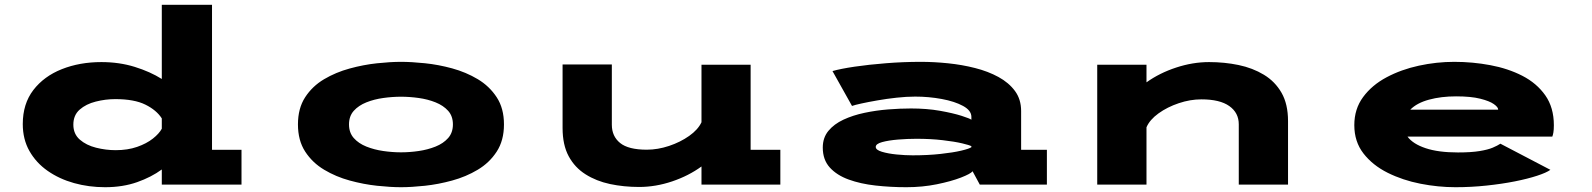

<svg xmlns="http://www.w3.org/2000/svg" viewBox="-20 -770 6640 801"><path d="M418.5 11Q350.5 11 288.8 -6.2Q227 -23.5 178.8 -57.2Q130.5 -91 102.8 -140Q75 -189 75 -252.5Q75 -337 119.2 -394.5Q163.5 -452 238 -481.5Q312.5 -511 403 -511Q477.5 -511 542 -491Q606.5 -471 655 -440.5V-750H864.5V-145H987.5V0H655V-63Q611.5 -31 551.8 -10Q492 11 418.5 11ZM286 -250Q286 -211 313 -187.5Q340 -164 380.8 -153.8Q421.5 -143.5 462.5 -143.5Q512.5 -143.5 552 -157.2Q591.5 -171 617.8 -191.8Q644 -212.5 655 -233V-276Q633 -310.5 586.5 -333.5Q540 -356.5 461 -356.5Q420 -356.5 379.5 -346.2Q339 -336 312.5 -312.8Q286 -289.5 286 -250Z M1653 11Q1609.5 11 1553.2 5Q1497 -1 1439.2 -16.8Q1381.5 -32.5 1332.5 -61.8Q1283.5 -91 1253.2 -137.5Q1223 -184 1223 -251Q1223 -318 1253 -364.2Q1283 -410.5 1332 -439.5Q1381 -468.5 1438.8 -484.2Q1496.5 -500 1552.8 -506Q1609 -512 1653 -512Q1696.5 -512 1752.5 -506.2Q1808.5 -500.5 1866.2 -484.8Q1924 -469 1973 -439.8Q2022 -410.5 2052.2 -364.2Q2082.5 -318 2082.5 -251Q2082.5 -184 2052.2 -137.5Q2022 -91 1973 -61.8Q1924 -32.5 1866.2 -16.8Q1808.5 -1 1752.5 5Q1696.5 11 1653 11ZM1653 -134.5Q1689 -134.5 1726.8 -140Q1764.5 -145.5 1797 -158.5Q1829.5 -171.5 1849.5 -194Q1869.5 -216.5 1869.5 -251Q1869.5 -285.5 1849.5 -307.8Q1829.5 -330 1797 -343Q1764.5 -356 1726.8 -361.2Q1689 -366.5 1653 -366.5Q1617 -366.5 1579 -361.2Q1541 -356 1508.5 -343Q1476 -330 1456 -307.8Q1436 -285.5 1436 -251Q1436 -216.5 1456 -194Q1476 -171.5 1508.5 -158.5Q1541 -145.5 1579 -140Q1617 -134.5 1653 -134.5Z M2646.5 10Q2582.5 10 2525 -2.2Q2467.5 -14.5 2422.8 -42.8Q2378 -71 2352.5 -118.2Q2327 -165.5 2327 -236V-501H2532.5V-249.5Q2532.5 -201.5 2567 -173.5Q2601.5 -145.5 2678.5 -145.5Q2724 -145.5 2771.2 -161.2Q2818.5 -177 2855.2 -203Q2892 -229 2906.5 -260V-500H3111.5V-145H3235.5V0H2906.5V-75.5Q2853 -36.5 2784 -13.2Q2715 10 2646.5 10Z M3761.5 11Q3695 11 3632.5 4Q3570 -3 3520.5 -21Q3471 -39 3441.8 -71.2Q3412.5 -103.5 3412.5 -154.5Q3412.5 -195.5 3436 -224Q3459.5 -252.5 3498.8 -270.8Q3538 -289 3586.2 -299.2Q3634.5 -309.5 3685 -313.5Q3735.5 -317.5 3780.5 -317.5Q3846.5 -317.5 3901.5 -307.8Q3956.5 -298 3991.5 -286.8Q4026.5 -275.5 4032.5 -270.5V-282.5Q4032.5 -309 3997.8 -328Q3963 -347 3909 -357Q3855 -367 3798 -367Q3762 -367 3720.8 -362.5Q3679.5 -358 3640.8 -351.2Q3602 -344.5 3573.5 -338.2Q3545 -332 3534.5 -328L3453 -473.5Q3486 -483 3545 -491.8Q3604 -500.5 3676.2 -506.2Q3748.5 -512 3821.5 -512Q3876.5 -512 3935 -506Q3993.5 -500 4047.8 -486.2Q4102 -472.5 4145.5 -448.8Q4189 -425 4214.5 -390.2Q4240 -355.5 4240 -307V-145H4347.5V0H4067.5L4037.5 -55.5Q4029.5 -45 3989 -29.2Q3948.5 -13.5 3888.2 -1.2Q3828 11 3761.5 11ZM3787.5 -122Q3851 -122 3903.5 -127.8Q3956 -133.5 3990 -141.5Q4024 -149.5 4032.5 -156V-160Q4025.5 -164.5 3993.8 -172Q3962 -179.5 3912.5 -185.2Q3863 -191 3803 -191Q3766 -191 3726.5 -187.8Q3687 -184.5 3660.2 -177.2Q3633.5 -170 3633.5 -157Q3633.5 -144.5 3659.2 -136.8Q3685 -129 3721 -125.5Q3757 -122 3787.5 -122Z M4557.5 0V-500H4763V-426.5Q4817.5 -465.5 4886.8 -488.2Q4956 -511 5024 -511Q5088 -511 5147 -498.8Q5206 -486.5 5252.8 -458.2Q5299.5 -430 5326.5 -382.8Q5353.5 -335.5 5353.5 -265V0H5148V-251.5Q5148 -299.5 5108.5 -327.5Q5069 -355.5 4992 -355.5Q4945.5 -355.5 4897.8 -339.5Q4850 -323.5 4813.2 -297Q4776.5 -270.5 4763 -239V0Z M6052 11Q5980 11 5906 -3.5Q5832 -18 5769.2 -49.2Q5706.5 -80.5 5668.2 -129.8Q5630 -179 5630 -248Q5630 -315.5 5666.8 -365.2Q5703.5 -415 5764.5 -447.5Q5825.5 -480 5899.2 -496Q5973 -512 6047 -512Q6123.5 -512 6197.2 -498.2Q6271 -484.5 6331 -453.8Q6391 -423 6426.8 -372.2Q6462.5 -321.5 6462.5 -247.5Q6462.5 -228.5 6460.5 -217.2Q6458.5 -206 6456 -200H5852Q5874.5 -169.5 5927.5 -151.8Q5980.5 -134 6062.5 -134Q6118 -134 6152.8 -139.8Q6187.5 -145.5 6207.5 -154Q6227.5 -162.5 6239.5 -170.5L6448 -61.5Q6431.5 -49.5 6392.5 -36.8Q6353.5 -24 6299.2 -13.2Q6245 -2.5 6181.5 4.2Q6118 11 6052 11ZM6054.5 -368Q5992 -368 5941.5 -354.2Q5891 -340.5 5863.5 -312.5H6230V-313.5Q6230 -323 6212 -335.8Q6194 -348.5 6155.5 -358.2Q6117 -368 6054.5 -368Z"/></svg>

Font: Trispace Expanded ExtraBold
Style: Regular
Weight: 800
Width: 7
Designer: Tyler Finck
Foundry: Etcetera Type Company
Version: Version 1.210; ttfautohint (v1.8.3)